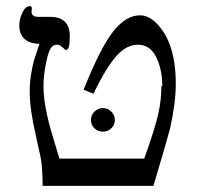

<svg xmlns="http://www.w3.org/2000/svg" viewBox="-20 -608 644 627"><path d="M507 -327H510Q510 -381 490 -421.5Q470 -462 430 -462Q393 -462 360 -425Q327 -388 285 -302L253 -315Q309 -455 351 -507Q392 -558 437 -558Q466 -558 493 -530Q554 -467 554 -334Q554 -271 535 -187Q524 -145 481 -1H119Q119 -13 119 -22.5Q119 -32 118 -42.5Q117 -53 117 -58.5Q117 -64 115.5 -75Q114 -86 113.5 -89.5Q113 -93 110 -106.5Q107 -120 106 -124Q105 -128 101 -146Q97 -164 96 -170Q77 -252 77 -310Q77 -340 82 -368.5Q87 -397 91 -410.5Q95 -424 109 -465Q78 -465 60.5 -480.5Q43 -496 43 -525Q43 -545 53 -566.5Q63 -588 78 -588Q84 -588 84 -580L83 -570Q83 -553 105 -553H143Q208 -553 208 -490Q208 -445 196 -445Q193 -445 191 -447Q189 -449 186 -452Q183 -455 181 -456Q174 -462 166 -462Q152 -462 145 -449Q136 -434 129 -395.5Q122 -357 122 -327Q122 -282 135 -227Q141 -197 174 -90H451Q486 -187 497 -237Q507 -281 507 -327ZM343.5 -189Q332 -178 316 -178Q300 -178 288.5 -189Q277 -200 277 -216Q277 -232 288.5 -243.5Q300 -255 316 -255Q332 -255 343.5 -243.5Q355 -232 355 -216Q355 -200 343.5 -189Z"/></svg>

Font: Libra Serif Modern
Style: Regular
Weight: 400
Designer: Stefan Peev, Context Ltd
Foundry: Stefan Peev, Context Ltd
Version: Version 1.000